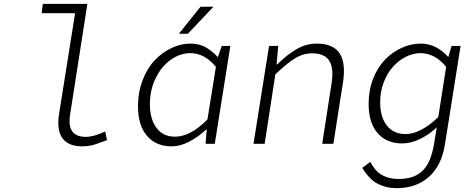

<svg xmlns="http://www.w3.org/2000/svg" viewBox="-20 -749 2438 1000"><path d="M408.2 13.2Q335.9 13.2 304.9 -29.5Q273.9 -72.3 288.1 -158.2L371.1 -680.2H196.8L203.1 -729H435.1L345.2 -152.8Q326.2 -36.1 426.8 -36.1Q467.8 -36.1 527.8 -64L537.1 -19Q477.5 3.9 451.7 9.3Q430.2 13.2 408.2 13.2Z M911.6 -573.2 1024.4 -713.9H1091.8L958.5 -573.2ZM874.5 13.2Q792 13.2 745.4 -41.7Q698.7 -96.7 698.7 -195.8Q698.7 -268.6 722.7 -331.1Q746.6 -393.6 785.4 -434.6Q824.2 -475.6 872.8 -498.8Q921.4 -522 971.7 -522Q1014.6 -522 1048.3 -504.4Q1082 -486.8 1114.7 -451.2L1134.8 -509.8H1179.7L1098.6 0H1050.8L1056.6 -74.2H1053.7Q1013.2 -36.1 966.1 -11.5Q918.9 13.2 874.5 13.2ZM891.6 -37.1Q972.2 -37.1 1060.5 -127L1104.5 -400.9Q1045.4 -472.2 971.7 -472.2Q918 -472.2 869.6 -438Q821.3 -403.8 791 -342.3Q760.7 -280.8 760.7 -207Q760.7 -128.9 794.9 -83Q829.1 -37.1 891.6 -37.1Z M1300.3 0 1381.3 -509.8H1429.2L1420.4 -414.1H1424.3Q1477.5 -466.3 1526.4 -494.1Q1575.2 -522 1628.4 -522Q1715.3 -522 1748.8 -471.4Q1782.2 -420.9 1766.1 -317.9L1716.3 0H1658.2L1706.1 -310.1Q1719.7 -392.1 1695.6 -431.6Q1671.4 -471.2 1605 -471.2Q1559.6 -471.2 1518.1 -446.3Q1476.6 -421.4 1414.1 -361.8L1358.4 0Z M2332 -509.8H2378.9L2297.9 0Q2280.8 112.3 2214.6 171.6Q2148.4 231 2045.9 231Q2019.5 231 1996.8 226.1Q1974.1 221.2 1950.9 210Q1927.7 198.7 1906.5 177.2Q1885.3 155.8 1866.7 125L1908.7 94.2Q1935.5 145 1971.9 164.1Q2008.3 183.1 2053.7 183.1Q2093.3 183.1 2122.6 174.3Q2151.9 165.5 2176.3 144.5Q2200.7 123.5 2216.8 86.4Q2232.9 49.3 2241.7 -5.9L2254.9 -85.9Q2216.8 -49.3 2168.7 -25.6Q2120.6 -2 2074.7 -2Q1993.2 -2 1946.5 -55.9Q1899.9 -109.9 1899.9 -208Q1899.9 -278.8 1923.3 -338.9Q1946.8 -398.9 1985.4 -438.5Q2023.9 -478 2072.5 -500Q2121.1 -522 2171.9 -522Q2251.5 -522 2314.9 -452.1ZM2262.7 -139.2 2303.7 -400.9Q2244.6 -472.2 2169.9 -472.2Q2130.4 -472.2 2092.5 -452.6Q2054.7 -433.1 2025.4 -399.9Q1996.1 -366.7 1978 -318.6Q1960 -270.5 1960 -216.8Q1960 -140.1 1994.6 -95.5Q2029.3 -50.8 2092.8 -50.8Q2169.9 -50.8 2262.7 -139.2Z"/></svg>

Font: Office Code Pro D Light Italic
Style: Regular
Weight: 300
Italic angle: -9°
Designer: Nathan Rutzky & Paul D. Hunt
Foundry: Adobe Systems Incorporated
Version: Version 1.004;PS 001.004;hotconv 1.0.70;makeotf.lib2.5.58329